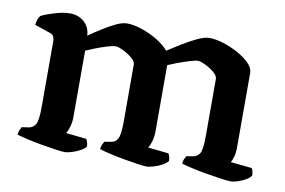

<svg xmlns="http://www.w3.org/2000/svg" viewBox="-60 -599 1036 698"><g transform="rotate(10 458.5 -250.0)"><path d="M214 0Q204 0 180 -3.5Q156 -7 127 -12Q98 -17 72.5 -23Q47 -29 35 -33Q35 -40 38.5 -48.5Q42 -57 45 -62L72 -66Q88 -69 96 -84Q104 -99 104 -146V-391Q104 -399 100.5 -406.5Q97 -414 88 -417L29 -437Q32 -462 42 -472Q59 -481 91 -490.5Q123 -500 147 -500Q179 -500 200 -480.5Q221 -461 222 -431Q242 -445 267 -461Q292 -477 316 -488.5Q340 -500 358 -500Q382 -500 413 -489.5Q444 -479 471 -462.5Q498 -446 514 -427Q534 -440 561.5 -457Q589 -474 616 -487Q643 -500 662 -500Q685 -500 713.5 -491Q742 -482 768.5 -467.5Q795 -453 812 -435.5Q829 -418 829 -401V-126Q829 -104 824.5 -89.5Q820 -75 816 -69L894 -61Q897 -58 899 -50.5Q901 -43 901 -34Q896 -26 882.5 -18Q869 -10 853.5 -5Q838 0 827 0Q817 0 792 -3.5Q767 -7 737 -12Q707 -17 681 -23Q655 -29 643 -33Q643 -42 646.5 -49.5Q650 -57 653 -62L677 -66Q692 -68 701 -81.5Q710 -95 710 -146V-357Q710 -369 695 -381.5Q680 -394 662 -402.5Q644 -411 636 -411Q626 -411 604.5 -404.5Q583 -398 560.5 -389.5Q538 -381 527 -376V-131Q527 -110 521.5 -93Q516 -76 511 -69L587 -61Q589 -58 591.5 -50.5Q594 -43 594 -34Q588 -26 574 -18Q560 -10 543.5 -5Q527 0 516 0Q507 0 483 -3.5Q459 -7 430.5 -12Q402 -17 377 -23Q352 -29 340 -33Q340 -41 343.5 -49Q347 -57 350 -62L374 -66Q391 -68 399 -83.5Q407 -99 407 -146V-357Q407 -369 391.5 -381.5Q376 -394 358 -402.5Q340 -411 331 -411Q321 -411 299.5 -404.5Q278 -398 256.5 -389.5Q235 -381 224 -376V-131Q224 -112 219 -95Q214 -78 208 -69L284 -61Q286 -57 288.5 -50Q291 -43 291 -34Q286 -26 271.5 -18Q257 -10 241 -5Q225 0 214 0Z"/></g></svg>

Font: Texturina SemiBold
Style: Regular
Weight: 600
Designer: Guillermo Torres Carreño
Foundry: Omnibus-Type
Version: Version 1.002; ttfautohint (v1.8.3)